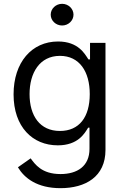

<svg xmlns="http://www.w3.org/2000/svg" viewBox="-20 -770 649 1006"><path d="M296.9 215.9C427.6 215.9 532.7 156.2 532.7 15.6V-545.5H451.7V-458.8H443.2C424.7 -487.2 390.6 -552.6 284.1 -552.6C146.3 -552.6 51.1 -443.2 51.1 -275.6C51.1 -105.1 150.6 -8.5 282.7 -8.5C389.2 -8.5 423.3 -71 441.8 -100.9H448.9V9.9C448.9 100.9 384.9 142 296.9 142C197.8 142 163 89.8 140.6 59.7L73.9 106.5C108 163.7 175.1 215.9 296.9 215.9ZM294 -83.8C188.9 -83.8 134.9 -163.4 134.9 -277C134.9 -387.8 187.5 -477.3 294 -477.3C396.3 -477.3 450.3 -394.9 450.3 -277C450.3 -156.2 394.9 -83.8 294 -83.8ZM305.4 -636.4C338.1 -636.4 365.1 -661.9 365.1 -693.2C365.1 -724.4 338.1 -750 305.4 -750C272.7 -750 245.7 -724.4 245.7 -693.2C245.7 -661.9 272.7 -636.4 305.4 -636.4Z"/></svg>

Font: Karasuma Gothic
Style: Regular
Weight: 400
Designer: Rasmus Andersson, Ryoko Nishizuka
Foundry: Genbu
Version: Version 1.00